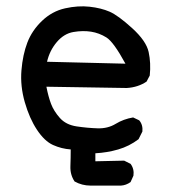

<svg xmlns="http://www.w3.org/2000/svg" viewBox="-20 -473 540 600"><path d="M263 107Q236 107 213 94Q199 73 200 46.5Q201 20 201 -6Q172 -8 145.5 -20Q119 -32 95.5 -67.5Q72 -103 57.5 -153.5Q43 -204 47 -253Q51 -302 65.5 -340Q80 -378 111.5 -408Q143 -438 183.5 -447Q224 -456 260 -452Q296 -448 322.5 -436.5Q349 -425 393 -385Q437 -345 444.5 -310.5Q452 -276 448 -237L438 -218Q411 -200 376 -198L125 -202Q131 -171 139.5 -148.5Q148 -126 167 -104.5Q186 -83 219.5 -78Q253 -73 285 -72Q317 -71 341.5 -86Q366 -101 396 -106L415 -97Q427 -83 425 -62L413 -38Q384 -16 349.5 -6Q315 4 278 6V31L368 29L388 39Q400 55 397 76L388 96Q374 106 358 107ZM372 -274Q335 -342 312.5 -356Q290 -370 264.5 -374Q239 -378 209.5 -373Q180 -368 157.5 -341.5Q135 -315 127 -280Z"/></svg>

Font: NaniFont Regular
Style: Regular
Weight: 400
Designer: Nanigashitei
Version: Version 1.036